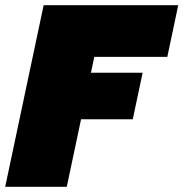

<svg xmlns="http://www.w3.org/2000/svg" viewBox="-39 -719 706 739"><path d="M129 -699H647L605 -500H324L311 -439H510L472 -260H273L218 0H-19Z"/></svg>

Font: Prompt Black
Style: Italic
Weight: 900
Italic angle: -12°
Designer: Katatrad Team
Foundry: CadsonDemak
Version: Version 1.001